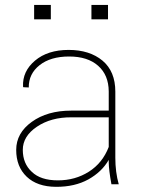

<svg xmlns="http://www.w3.org/2000/svg" viewBox="-20 -738 568 769"><path d="M415.5 -149.4V-268.1H266.1Q184.6 -268.6 127.9 -230.5Q71.3 -192.4 71.3 -137.7Q71.3 -83 107.4 -49.8Q142.6 -15.6 211.9 -15.6Q281.2 -15.6 335.9 -50.3Q390.6 -85 415.5 -149.4ZM415.5 -89.4V-97.7Q388.2 -49.8 334 -19.5Q279.3 10.7 204.1 10.3Q128.9 9.8 86.9 -30.3Q44.9 -70.3 44.9 -137.7Q44.9 -205.1 107.4 -250Q169.9 -294.9 264.6 -294.9H415.5V-372.1Q415 -437.5 373 -474.6Q331.1 -511.7 256.8 -511.7Q182.6 -511.7 138.7 -477.1Q94.7 -442.4 95.2 -387.7L73.2 -388.7L72.3 -391.1Q69.3 -452.1 120.1 -495.1Q170.9 -538.1 254.9 -538.1Q338.9 -538.1 390.6 -495.1Q441.9 -452.1 441.9 -371.1V-106.4Q441.9 -48.3 455.6 0H426.3Q415.5 -58.6 415.5 -89.4ZM183.6 -660.6H116.7V-718.3H183.6ZM412.6 -660.6H346.2V-718.3H412.6Z"/></svg>

Font: Roboto-Thin
Style: Regular
Weight: 250
Designer: Google
Version: Version 1.100141; 2013; ttfautohint (v0.94.14-c901) -l 8 -r 